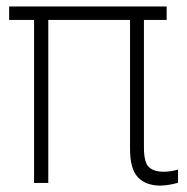

<svg xmlns="http://www.w3.org/2000/svg" viewBox="-20 -566 579 594"><path d="M495.6 -545.9V-504.4H8.3V-545.9ZM129.4 -545.9V0H85.4V-545.9ZM382.3 -545.9H425.3V-109.4Q425.3 -64 440.4 -49.3Q455.6 -34.7 485.8 -34.7Q497.1 -34.7 508.3 -36.4Q519.5 -38.1 530.8 -41.5V-0.5Q518.1 2.9 504.9 5.4Q491.7 7.8 475.6 8.3Q430.2 7.8 406.2 -18.1Q382.3 -43.9 382.3 -105Z"/></svg>

Font: Inter Tight ExtraLight
Style: Regular
Weight: 250
Designer: Rasmus Andersson
Foundry: rsms
Version: Version 3.004